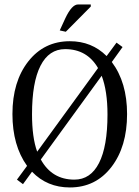

<svg xmlns="http://www.w3.org/2000/svg" viewBox="-20 -824 619 852"><path d="M382.8 -794.9 272 -683.1 245.1 -689 270 -743.2Q298.8 -804.2 326.2 -804.2H382.8ZM82 -6.8 55.2 -26.9 100.1 -87.9Q35.2 -178.2 35.2 -317.9Q35.2 -461.9 105.5 -551.5Q175.8 -641.1 290 -641.1Q387.2 -641.1 453.1 -575.2L497.1 -634.8L523.9 -615.2L476.1 -548.8Q543.9 -458.5 543.9 -317.9Q543.9 -172.9 474.1 -82.5Q404.3 7.8 290 7.8Q189 7.8 122.1 -62ZM269 -606Q197.3 -606 159.7 -532.2Q122.1 -458.5 122.1 -316.9Q122.1 -213.4 145 -150.9L415 -522Q366.2 -606 269 -606ZM431.2 -487.8 161.1 -116.2Q210.4 -26.9 310.1 -26.9Q381.8 -26.9 419.4 -100.6Q457 -174.3 457 -315.9Q457 -419.9 431.2 -487.8Z"/></svg>

Font: Resagokr
Style: Regular
Weight: 500
Designer: gluk
Foundry: gluk
Version: Version 0.95